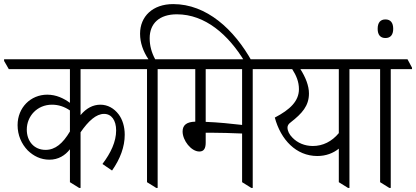

<svg xmlns="http://www.w3.org/2000/svg" viewBox="-50 -913 2035 939"><path d="M192 -132C235 -132 269 -153 292 -183V-22L337 6H344V-266C382 -321 420 -356 459 -356C495 -356 518 -325 518 -275C518 -220 492 -165 451 -111L498 -79C538 -136 560 -195 560 -254C560 -294 549 -329 530 -354C508 -383 477 -401 441 -401C405 -401 372 -384 344 -350V-575H623V-582L601 -623H-30V-615L-7 -575H292V-410C262 -432 225 -450 181 -450C100 -450 36 -387 36 -301C36 -252 55 -209 86 -177C114 -150 149 -132 192 -132ZM81 -279C81 -345 132 -401 204 -401C237 -401 265 -391 292 -373V-270C257 -211 220 -180 173 -180C116 -180 81 -223 81 -279Z M714 6H721V-575H825V-582L803 -623H709C691 -656 682 -690 682 -726C682 -799 730 -843 815 -843C953 -843 1067 -744 1147 -611H1183C1095 -770 960 -893 797 -893C697 -893 635 -833 635 -748C635 -704 650 -662 676 -623H564V-615L587 -575H669V-22Z M925 -172C949 -172 956 -190 956 -216V-264C964 -264 972 -264 978 -264C1023 -264 1090 -262 1134 -260V-22L1179 6H1186V-575H1290V-582L1268 -623H767V-615L790 -575H905V-318C864 -317 843 -302 843 -270C843 -226 885 -172 925 -172ZM956 -317V-575H1134V-302C1083 -308 1014 -315 956 -317Z M1502 -150C1544 -150 1580 -164 1607 -186V-22L1652 6H1659V-575H1764V-582L1741 -623H1231V-615L1254 -575H1379C1399 -544 1412 -513 1412 -477C1412 -419 1369 -377 1294 -338C1323 -230 1398 -150 1502 -150ZM1380 -240C1365 -255 1356 -273 1356 -289C1356 -299 1361 -307 1372 -315C1427 -358 1461 -395 1461 -456C1461 -494 1444 -536 1419 -575H1607V-262C1573 -221 1529 -199 1480 -199C1440 -199 1405 -214 1380 -240Z M1854 6H1861V-575H1965V-582L1943 -623H1704V-615L1727 -575H1809V-22Z M1835 -727C1860 -727 1873 -743 1873 -772C1873 -802 1860 -818 1835 -818C1810 -818 1797 -802 1797 -772C1797 -743 1810 -727 1835 -727Z"/></svg>

Font: Noto Serif Devanagari Condensed Light
Style: Regular
Weight: 300
Width: 3
Designer: Universal Thirst, Indian Type Foundry and the Monotype Design Team
Foundry: Monotype Imaging Inc.
Version: Version 2.004